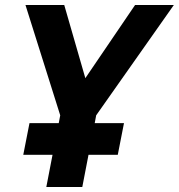

<svg xmlns="http://www.w3.org/2000/svg" viewBox="-20 -749 716 769"><path d="M190.4 -128.9H73.2L98.1 -255.9H215.3L221.2 -287.1L82 -729H237.3L321.8 -436L521 -729H676.3L365.2 -287.1L359.4 -255.9H476.6L451.7 -128.9H334.5L309.6 0H165.5Z"/></svg>

Font: Hack
Style: Bold Italic
Weight: 700
Italic angle: -11°
Monospace: yes
Designer: Christopher Simpkins
Foundry: Christopher Simpkins
Version: Version 2.017; ttfautohint (v1.4.1) -l 4 -r 80 -G 350 -x 0 -